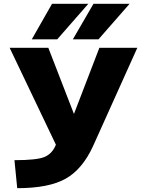

<svg xmlns="http://www.w3.org/2000/svg" viewBox="-20 -986 763 1018"><path d="M71.3 11.7 56.6 -136.7Q176.8 -136.7 217.3 -154.3Q257.8 -171.9 276.4 -218.8L31.2 -732.4H236.3L372.1 -381.8L506.8 -732.4H708L473.6 -211.9Q418 -89.8 329.1 -39.1Q240.2 11.7 71.3 11.7ZM255.9 -965.8H448.2L283.2 -777.3H148.4ZM475.6 -965.8H667L502 -777.3H366.2Z"/></svg>

Font: Gen Shin Gothic Heavy
Style: Bold
Weight: 900
Designer: [Source Han Sans]
Ryoko NISHIZUKA  (kana & ideographs); Paul D. Hunt (Latin, Greek & Cyrillic); Wenlong ZHANG  (bopomofo
Version: Version 1.002.20150607